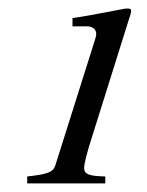

<svg xmlns="http://www.w3.org/2000/svg" viewBox="-20 -696 340 445"><path d="M270 -676C192 -661 175 -658 148 -654V-635H182C194 -635 203 -628 203 -618C203 -613 202 -609 198 -597L108 -312C103 -297 90 -292 43 -287V-271H224V-287C186 -288 175 -292 175 -307C175 -316 181 -341 194 -381L280 -655C283 -663 284 -669 284 -671C284 -674 282 -676 279 -676Z"/></svg>

Font: XITS
Style: Italic
Weight: 400
Italic angle: -16.33°
Designer: MicroPress Inc., with final additions and corrections provided by Coen Hoffman, Elsevier (retired)
Version: Version 1.107